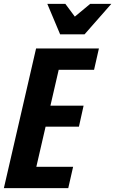

<svg xmlns="http://www.w3.org/2000/svg" viewBox="-29 -970 594 990"><path d="M-9 0 157 -720H299L133 0ZM63 0 88 -110H348L323 0ZM136 -317 160 -425H402L378 -317ZM204 -610 229 -720H481L456 -610ZM281 -793 215 -950H308L395 -833H295L436 -950H545L407 -793Z"/></svg>

Font: Instrument Sans Condensed
Style: Bold Italic
Weight: 700
Width: 3
Italic angle: -13°
Designer: Rodrigo Fuenzalida
Foundry: fragTYPE
Version: Version 1.000;gftools[0.9.28]